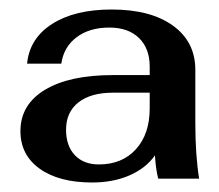

<svg xmlns="http://www.w3.org/2000/svg" viewBox="-20 -730 461 404"><path d="M23 -454Q23 -510 74.5 -541Q126 -572 217 -572H295V-590Q295 -628 272.5 -650Q250 -672 210 -672Q168 -672 141 -651.5Q114 -631 109 -596H37Q42 -649 89.5 -679.5Q137 -710 215 -710Q297 -710 344 -676Q391 -642 391 -583V-471Q391 -404 399 -354H313Q308 -372 306 -403Q287 -376 252.5 -361Q218 -346 174 -346Q104 -346 63.5 -375Q23 -404 23 -454ZM295 -502V-535H218Q171 -535 145 -514.5Q119 -494 119 -457Q119 -423 137.5 -403.5Q156 -384 188 -384Q237 -384 266 -416Q295 -448 295 -502Z"/></svg>

Font: Fahkwang SemiBold
Style: Regular
Weight: 600
Designer: Suppakit Chalermlarp | Katatrad Co.,Ltd.
Foundry: Cadson Demak Co.,Ltd.
Version: Version 1.000; ttfautohint (v1.6)